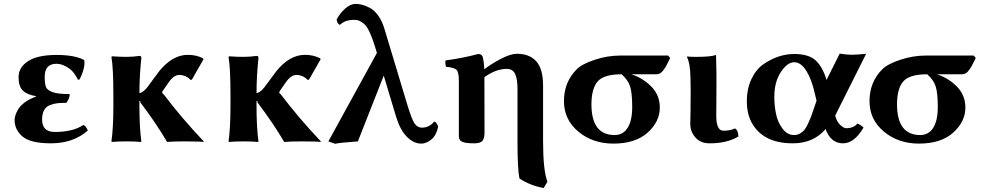

<svg xmlns="http://www.w3.org/2000/svg" viewBox="-20 -718 4994 975"><path d="M266.1 -394Q207 -394 207 -328.1Q207 -292 213.6 -275.9Q220.2 -259.8 247.6 -250Q274.9 -240.2 334 -240.2Q334 -218.3 316.9 -195.8Q289.1 -195.8 271.5 -193.8Q253.9 -191.9 233.9 -184.3Q213.9 -176.8 203.9 -158.4Q193.8 -140.1 193.8 -110.8Q193.8 -47.9 257.8 -47.9Q351.1 -47.9 403.3 -83.5Q417.5 -77.1 425.8 -55.2Q352.5 9.8 238.8 9.8Q134.8 9.8 94.5 -24.7Q54.2 -59.1 54.2 -107.9Q54.2 -119.1 58.1 -132.1Q62 -145 72 -162.6Q82 -180.2 105 -197.5Q127.9 -214.8 162.1 -227.1V-230Q118.2 -236.8 96.2 -257.8Q74.2 -278.8 74.2 -325.2Q74.2 -376 122.6 -407.5Q170.9 -439 267.1 -439Q357.9 -439 405.8 -414.1L408.2 -411.1Q411.1 -391.6 403.6 -364Q396 -336.4 383.3 -314L376 -313Q357.4 -350.6 335 -367.7Q300.3 -394 266.1 -394Z M812 -237.8Q904.8 -115.7 1014.6 0L1012.7 2.9Q997.6 0 915 0Q854 0 828.6 2.9Q773.4 -91.3 691.9 -199.2Q689.9 -200.7 694.3 -203.1Q696.3 -204.1 693.4 -204.6Q691.4 -204.6 688 -205.1V-180.2Q688 -71.3 697.8 0L695.8 2.9Q668 0 621.6 0Q574.7 0 547.9 2.9L545.9 0Q555.7 -67.9 555.7 -180.2V-234.9Q555.7 -374 545.9 -428.2L548.8 -432.1Q589.8 -429.2 619.6 -429.2Q654.8 -429.2 689 -434.1Q697.8 -434.1 697.8 -423.8Q688 -328.6 688 -246.1V-245.1Q705.6 -247.1 728 -274.9L788.1 -356Q855.5 -439.5 934.1 -439.5Q977.5 -439.5 1010.7 -421.9L1013.7 -417.5L954.1 -313H945.8Q938 -323.7 922.4 -330.6Q906.7 -337.4 890.1 -337.4Q862.8 -337.4 836.9 -300.3L807.1 -257.3Q803.2 -251.5 803.2 -248Q803.2 -246.1 803.7 -245.4Q804.2 -244.6 805.2 -244.1Q806.2 -243.7 808.1 -241.9Q810.1 -240.2 812 -237.8Z M1406.7 -237.8Q1499.5 -115.7 1609.4 0L1607.4 2.9Q1592.3 0 1509.8 0Q1448.7 0 1423.3 2.9Q1368.2 -91.3 1286.6 -199.2Q1284.7 -200.7 1289.1 -203.1Q1291 -204.1 1288.1 -204.6Q1286.1 -204.6 1282.7 -205.1V-180.2Q1282.7 -71.3 1292.5 0L1290.5 2.9Q1262.7 0 1216.3 0Q1169.4 0 1142.6 2.9L1140.6 0Q1150.4 -67.9 1150.4 -180.2V-234.9Q1150.4 -374 1140.6 -428.2L1143.6 -432.1Q1184.6 -429.2 1214.4 -429.2Q1249.5 -429.2 1283.7 -434.1Q1292.5 -434.1 1292.5 -423.8Q1282.7 -328.6 1282.7 -246.1V-245.1Q1300.3 -247.1 1322.8 -274.9L1382.8 -356Q1450.2 -439.5 1528.8 -439.5Q1572.3 -439.5 1605.5 -421.9L1608.4 -417.5L1548.8 -313H1540.5Q1532.7 -323.7 1517.1 -330.6Q1501.5 -337.4 1484.9 -337.4Q1457.5 -337.4 1431.6 -300.3L1401.9 -257.3Q1397.9 -251.5 1397.9 -248Q1397.9 -246.1 1398.4 -245.4Q1398.9 -244.6 1399.9 -244.1Q1400.9 -243.7 1402.8 -241.9Q1404.8 -240.2 1406.7 -237.8Z M2205.1 -75.2Q2196.3 -31.2 2170.9 -10Q2145.5 11.2 2119.1 11.2Q2080.1 11.2 2045.7 -23.9Q2011.2 -59.1 1991.2 -126L1928.7 -334L1797.4 0Q1701.2 6.8 1682.1 12.2L1647.5 0L1894 -449.2L1885.3 -478Q1870.1 -526.9 1855.7 -557.4Q1841.3 -587.9 1825.7 -599.4Q1810.1 -610.8 1800.8 -614Q1791.5 -617.2 1777.3 -617.2Q1732.4 -617.2 1706.1 -591.8Q1692.9 -595.7 1689.5 -619.1Q1705.6 -649.9 1732.4 -674.1Q1759.3 -698.2 1786.1 -698.2Q1801.3 -698.2 1817.9 -694.1Q1834.5 -689.9 1857.4 -678.5Q1880.4 -667 1900.9 -638.4Q1921.4 -609.9 1933.1 -568.8L2040 -213.9Q2067.9 -118.7 2083 -94.2Q2098.1 -69.8 2123 -69.8Q2160.2 -69.8 2185.1 -101.1Q2196.3 -99.1 2205.1 -75.2Z M2440.4 -43.5Q2440.4 -15.6 2429.9 -2.9Q2419.4 9.8 2387.7 9.8Q2344.7 9.8 2327.4 2.2Q2310.1 -5.4 2310.1 -25.9Q2310.1 -215.3 2310.1 -309.1Q2310.1 -351.1 2298.6 -363Q2287.1 -375 2245.1 -378.9Q2239.3 -397.9 2242.7 -411.1Q2327.6 -422.4 2408.7 -443.8Q2427.7 -443.8 2432.1 -426.8Q2437.5 -402.8 2439.5 -366.2Q2472.2 -392.1 2521.7 -418.2Q2571.3 -444.3 2603 -444.8Q2667 -445.8 2702.4 -407.5Q2737.8 -369.1 2737.8 -284.2V0Q2737.8 146 2759.8 205.1L2740.7 236.8Q2669.9 223.6 2617.7 188Q2607.9 142.1 2607.9 0V-267.1Q2607.9 -316.9 2595.9 -342.5Q2584 -368.2 2552.7 -368.2Q2498.5 -368.2 2439.9 -326.2V-321.3Q2439.9 -229 2440.4 -43.5Z M3312.5 -340.8H3186.5Q3246.6 -320.8 3288.6 -277.3Q3330.6 -233.9 3330.6 -171.9Q3330.6 -100.1 3268.6 -44.4Q3206.5 11.2 3094.7 11.2Q2989.7 11.2 2916.7 -49.8Q2843.8 -110.8 2843.8 -204.1Q2843.8 -301.3 2908.7 -366.2Q2935.5 -393.1 3000.5 -414.6Q3065.4 -436 3131.3 -436H3372.6L3383.3 -423.8Q3380.4 -418.9 3373 -403.1Q3365.7 -387.2 3361.1 -379.6Q3356.4 -372.1 3348.4 -361.1Q3340.3 -350.1 3332 -345.5Q3323.7 -340.8 3312.5 -340.8ZM3101.6 -32.2Q3143.6 -32.2 3167 -68.6Q3190.4 -105 3190.4 -175Q3190.4 -245.1 3179.9 -278.6Q3169.4 -312 3136.7 -340.8Q3045.9 -340.8 3014.6 -304Q2983.4 -267.1 2983.4 -188Q2983.4 -32.2 3101.6 -32.2Z M3487.3 -261.2 3486.3 -321.8Q3485.4 -395 3468.3 -429.2L3470.2 -431.2Q3482.4 -429.2 3514.2 -429.2Q3591.3 -429.2 3616.2 -439Q3618.2 -375 3618.2 -342.8V-272Q3618.2 -238.3 3617.7 -190.4Q3617.2 -142.6 3617.2 -130.9Q3617.2 -53.7 3654.3 -54.2Q3688.5 -54.2 3712.4 -65.9Q3729.5 -55.2 3729.5 -24.9Q3671.4 10.3 3582.5 9.8Q3537.6 9.8 3511.5 -19.8Q3485.4 -49.3 3485.4 -87.9Q3485.4 -92.8 3486.6 -159.4Q3487.8 -226.1 3487.3 -261.2Z M4126.5 -206.1 4118.2 -241.2Q4102.1 -314.5 4074.7 -358.2Q4047.4 -401.9 4013.2 -401.9Q3978 -401.9 3945.1 -351.8Q3912.1 -301.8 3912.1 -226.1Q3912.1 -181.2 3920.7 -139.6Q3929.2 -98.1 3953.4 -65.2Q3977.5 -32.2 4012.2 -32.2Q4028.3 -32.2 4041.7 -39.6Q4055.2 -46.9 4063.7 -56.9Q4072.3 -66.9 4082.3 -87.9Q4092.3 -108.9 4097.9 -123.5Q4103.5 -138.2 4113.3 -168ZM4013.2 -443.8Q4086.4 -443.8 4121.8 -411.4Q4157.2 -378.9 4177.2 -312L4244.1 -445.8Q4282.2 -439.9 4301.3 -439.9Q4330.1 -439.9 4378.4 -444.8L4221.2 -130.9Q4229.5 -99.6 4247.1 -83.3Q4264.6 -66.9 4276.4 -66.9Q4314.9 -66.9 4333.5 -90.3Q4345.7 -87.9 4365.2 -70.3Q4318.4 9.8 4261.2 9.8Q4198.2 9.8 4172.4 -63Q4111.3 10.3 4004.4 9.8Q3893.6 9.8 3833 -48.1Q3772.5 -106 3772.5 -202.1Q3772.5 -268.1 3796.4 -317.6Q3820.3 -367.2 3858.4 -393.1Q3896.5 -418.9 3935.3 -431.4Q3974.1 -443.8 4013.2 -443.8Z M4864.3 -340.8H4738.3Q4798.3 -320.8 4840.3 -277.3Q4882.3 -233.9 4882.3 -171.9Q4882.3 -100.1 4820.3 -44.4Q4758.3 11.2 4646.5 11.2Q4541.5 11.2 4468.5 -49.8Q4395.5 -110.8 4395.5 -204.1Q4395.5 -301.3 4460.4 -366.2Q4487.3 -393.1 4552.2 -414.6Q4617.2 -436 4683.1 -436H4924.3L4935.1 -423.8Q4932.1 -418.9 4924.8 -403.1Q4917.5 -387.2 4912.8 -379.6Q4908.2 -372.1 4900.1 -361.1Q4892.1 -350.1 4883.8 -345.5Q4875.5 -340.8 4864.3 -340.8ZM4653.3 -32.2Q4695.3 -32.2 4718.8 -68.6Q4742.2 -105 4742.2 -175Q4742.2 -245.1 4731.7 -278.6Q4721.2 -312 4688.5 -340.8Q4597.7 -340.8 4566.4 -304Q4535.2 -267.1 4535.2 -188Q4535.2 -32.2 4653.3 -32.2Z"/></svg>

Font: Linux Biolinum O
Style: Bold
Weight: 700
Designer: Philipp H. Poll
Foundry: Philipp H. Poll
Version: Version 1.3.2